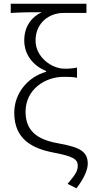

<svg xmlns="http://www.w3.org/2000/svg" viewBox="-20 -815 498 1037"><path d="M393 202C436 146 454 100 454 69C454 1 406 -20 304 -39C205 -56 118 -91 118 -211C118 -333 224 -400 324 -400C351 -400 370 -400 396 -395V-450C368 -445 355 -444 328 -444C260 -444 172 -506 172 -596C172 -692 246 -745 322 -745H447V-795H38V-745C107 -749 138 -749 205 -749C147 -721 111 -669 111 -597C111 -515 163 -459 229 -431V-427C137 -402 57 -317 57 -206C57 -63 154 -13 269 9C374 29 400 45 400 79C400 110 387 128 345 178Z"/></svg>

Font: Noto Sans Japanese Light
Style: Regular
Weight: 300
Designer: Ryoko NISHIZUKA (kana & ideographs); Paul D. Hunt (Latin, Greek & Cyrillic); Wenlong ZHANG (bopomofo); Sandoll Communica
Foundry: Adobe Systems Incorporated
Version: Version 1.000;PS 1;hotconv 1.0.78;makeotf.lib2.5.61930